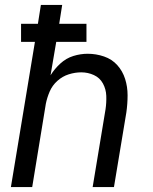

<svg xmlns="http://www.w3.org/2000/svg" viewBox="-20 -755 616 775"><path d="M24 0H110L165 -336Q170 -361 180.5 -385.5Q191 -410 211.5 -428.5Q232 -447 257.5 -455Q283 -463 308 -463Q335 -463 359 -452Q383 -441 395.5 -418Q408 -395 409 -368Q410 -341 406 -314L354 0H440L490 -301Q495 -336 495 -370.5Q495 -405 485 -436.5Q475 -468 453.5 -492Q432 -516 400 -527Q368 -538 334 -538Q305 -538 276 -529Q247 -520 223.5 -498.5Q200 -477 184 -451L207 -586H329V-659H219L231 -735H145L133 -659H65V-586H121Z"/></svg>

Font: Iosevka Sparkle Oblique
Style: Regular
Weight: 400
Italic angle: -9°
Designer: Belleve Invis
Foundry: Belleve Invis
Version: Version 4.5.0; ttfautohint (v1.8.3)